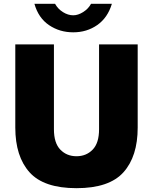

<svg xmlns="http://www.w3.org/2000/svg" viewBox="-20 -974 790 1004"><path d="M60 -307V-742H262V-298Q262 -226 295.5 -191.5Q329 -157 380 -157Q431 -157 464.5 -191.5Q498 -226 498 -298V-742H700V-307Q700 -156 625.5 -73Q551 10 380 10Q209 10 134.5 -73Q60 -156 60 -307ZM160 -954H268Q283 -927 309.5 -910.5Q336 -894 363 -894Q388 -894 415 -911Q442 -928 456 -954H565Q543 -881 488.5 -843Q434 -805 363 -805Q292 -805 236.5 -842.5Q181 -880 160 -954Z"/></svg>

Font: Morrison Black
Style: Regular
Weight: 900
Designer: Pablo Impallari, Rodrigo Fuenzalida (Modified by Dan O. Williams)
Version: Version 0.03;June 6, 2019;FontCreator 11.5.0.2425 64-bit; tt